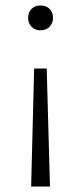

<svg xmlns="http://www.w3.org/2000/svg" viewBox="-20 -488 306 703"><path d="M151 -237 163 195H94L105 -237ZM128 -468Q149 -468 161.5 -455.5Q174 -443 174 -423Q174 -403 161.5 -390Q149 -377 128 -377Q108 -377 95.5 -390Q83 -403 83 -423Q83 -443 95.5 -455.5Q108 -468 128 -468Z"/></svg>

Font: Ysabeau Office Light
Style: Regular
Weight: 300
Designer: Christian Thalmann (Catharsis Fonts)
Version: Version 2.001;gftools[0.9.30]; featfreeze: tnum,lnum,ss02